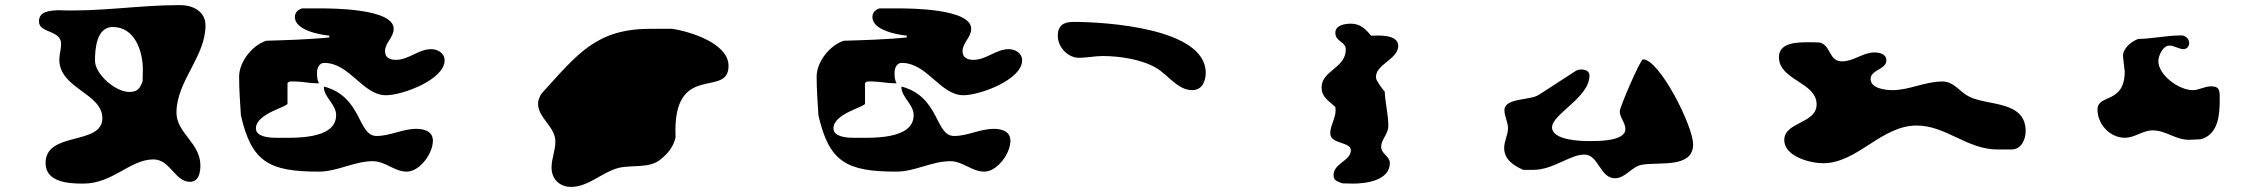

<svg xmlns="http://www.w3.org/2000/svg" viewBox="-20 -800 8827 754"><path d="M159 -160C159 -83 251 -79 307 -79C424 -79 490 -174 583 -174C648 -174 667 -86 726 -86C761 -86 767 -124 767 -150C767 -239 673 -277 673 -358C673 -481 787 -577 787 -700C787 -756 737 -780 687 -780C521 -780 374 -753 207 -760C176 -758 133 -756 133 -716C133 -668 220 -684 220 -627C220 -606 213 -588 213 -566C213 -452 382 -434 382 -336C382 -227 159 -286 159 -160ZM353 -562C353 -608 359 -694 423 -694C511 -694 541 -596 541 -527C541 -520 540 -487 540 -480C528 -450 519 -439 487 -439C433 -439 353 -509 353 -562Z M926 -347C968 -164 1036 -126 1232 -126C1305 -126 1371 -167 1444 -167C1493 -167 1529 -126 1577 -126C1629 -126 1680 -198 1680 -247C1680 -285 1645 -294 1615 -294C1561 -294 1512 -266 1459 -266C1383 -266 1404 -419 1253 -460L1252 -457C1252 -419 1300 -390 1300 -348C1300 -249 1130 -259 1062 -259C1039 -259 985 -262 985 -296C985 -354 1109 -380 1109 -393V-473C1109 -475 1116 -480 1119 -480H1138C1167 -480 1194 -473 1223 -473H1233C1225 -487 1225 -500 1225 -515C1225 -530 1232 -553 1253 -553C1354 -553 1404 -426 1496 -426C1560 -426 1726 -487 1726 -563C1726 -592 1698 -607 1673 -607C1624 -607 1585 -565 1535 -565C1513 -565 1492 -572 1492 -599C1492 -632 1526 -653 1526 -687C1526 -767 1281 -767 1239 -767H1166C1149 -762 1138 -750 1138 -733C1138 -682 1233 -664 1273 -660V-653C1198 -645 1093 -642 1026 -640C971 -623 919 -557 919 -499C919 -448 923 -396 926 -347Z M2146 -142C2146 -98 2176 -66 2223 -66C2290 -66 2344 -123 2407 -140C2459 -154 2528 -137 2573 -173C2604 -198 2624 -223 2633 -260C2619 -564 2841 -411 2841 -541C2841 -631 2689 -676 2620 -687H2537C2322 -687 2251 -591 2107 -433C2100 -422 2093 -407 2093 -393C2093 -336 2161 -303 2161 -244C2161 -208 2146 -178 2146 -142Z M3194 -347C3236 -164 3304 -126 3500 -126C3573 -126 3639 -167 3712 -167C3761 -167 3797 -126 3845 -126C3897 -126 3948 -198 3948 -247C3948 -285 3913 -294 3883 -294C3829 -294 3780 -266 3727 -266C3651 -266 3672 -419 3521 -460L3520 -457C3520 -419 3568 -390 3568 -348C3568 -249 3398 -259 3330 -259C3307 -259 3253 -262 3253 -296C3253 -354 3377 -380 3377 -393V-473C3377 -475 3384 -480 3387 -480H3406C3435 -480 3462 -473 3491 -473H3501C3493 -487 3493 -500 3493 -515C3493 -530 3500 -553 3521 -553C3622 -553 3672 -426 3764 -426C3828 -426 3994 -487 3994 -563C3994 -592 3966 -607 3941 -607C3892 -607 3853 -565 3803 -565C3781 -565 3760 -572 3760 -599C3760 -632 3794 -653 3794 -687C3794 -767 3549 -767 3507 -767H3434C3417 -762 3406 -750 3406 -733C3406 -682 3501 -664 3541 -660V-653C3466 -645 3361 -642 3294 -640C3239 -623 3187 -557 3187 -499C3187 -448 3191 -396 3194 -347Z M4310 -580C4376 -580 4464 -567 4521 -533C4567 -506 4605 -446 4662 -446C4700 -446 4715 -480 4715 -514C4715 -690 4321 -714 4195 -714C4157 -714 4134 -700 4134 -659C4134 -616 4173 -573 4217 -573C4248 -573 4279 -580 4310 -580Z M5217 -113C5217 -91 5229 -89 5251 -80C5257 -80 5288 -79 5294 -79C5342 -79 5438 -90 5438 -160C5438 -186 5404 -196 5404 -223C5404 -254 5432 -272 5432 -306C5432 -351 5420 -394 5418 -440C5410 -449 5386 -480 5384 -493C5377 -546 5471 -566 5471 -620C5471 -668 5385 -660 5364 -660C5343 -687 5320 -707 5286 -707C5263 -707 5224 -702 5224 -671C5224 -636 5265 -637 5265 -606C5265 -532 5170 -523 5170 -457C5170 -420 5194 -407 5224 -380C5224 -378 5225 -369 5225 -367C5225 -335 5204 -307 5204 -277C5204 -233 5285 -244 5285 -210C5285 -169 5217 -158 5217 -113Z M6202 -193C6258 -193 6263 -100 6322 -100C6364 -100 6387 -146 6428 -153C6495 -165 6629 -138 6629 -233C6629 -305 6497 -567 6432 -567C6422 -567 6341 -380 6341 -363C6341 -337 6363 -319 6363 -293C6363 -243 6246 -246 6218 -246C6193 -246 6075 -248 6075 -300C6075 -352 6222 -417 6222 -503C6222 -521 6206 -527 6191 -527C6175 -527 6173 -525 6155 -513C6142 -505 6035 -435 6022 -427C5987 -405 5888 -416 5888 -367C5888 -342 5902 -322 5902 -297C5902 -269 5887 -246 5887 -219C5887 -173 5925 -149 5962 -133H6002C6079 -133 6145 -193 6202 -193Z M6987 -250C6987 -185 7090 -159 7139 -159C7275 -159 7367 -307 7507 -307C7622 -307 7705 -213 7824 -213H7881C7919 -214 7935 -254 7935 -285C7935 -405 7787 -384 7714 -420C7675 -439 7654 -480 7608 -480C7540 -480 7478 -446 7412 -446C7386 -446 7326 -452 7326 -490C7326 -526 7388 -527 7388 -563C7388 -589 7359 -594 7341 -594C7295 -594 7260 -559 7214 -559C7161 -559 7172 -620 7127 -633C7120 -634 7088 -634 7081 -634C7041 -634 6966 -634 6966 -576C6966 -484 7114 -478 7114 -390C7114 -314 6987 -322 6987 -250Z M8434 -288C8486 -288 8522 -251 8577 -251C8584 -251 8616 -253 8623 -253C8692 -273 8697 -349 8697 -408C8697 -441 8699 -461 8663 -461C8637 -461 8616 -446 8591 -446C8537 -446 8456 -505 8456 -560C8456 -581 8474 -621 8499 -621C8502 -621 8509 -620 8510 -620C8514 -619 8546 -607 8550 -607C8567 -605 8577 -617 8577 -631C8577 -649 8562 -661 8545 -661C8490 -661 8434 -648 8377 -647C8351 -638 8317 -611 8317 -580C8317 -575 8323 -532 8323 -527C8323 -526 8324 -521 8324 -520C8324 -390 8217 -432 8217 -370C8217 -311 8267 -259 8324 -259C8365 -259 8393 -288 8434 -288Z"/></svg>

Font: CISF Camouflage Kit
Style: Ste
Weight: 400
Designer: Robert Jablonski, Jasper
Foundry: Cannot Into Space Fonts
Version: Version 1.27